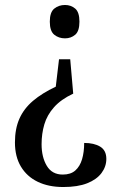

<svg xmlns="http://www.w3.org/2000/svg" viewBox="-20 -560 482 771"><path d="M262 -322 274 -184Q225 -161 197 -129.5Q169 -98 158 -60.5Q147 -23 147 19Q147 71 168 106Q189 141 232 141Q264 141 282.5 124.5Q301 108 309.5 79.5Q318 51 318 14Q358 14 382.5 29Q407 44 407 78Q407 109 387.5 135Q368 161 330 176Q292 191 234 191Q175 191 131.5 170Q88 149 64 109Q40 69 40 12Q40 -43 58 -83.5Q76 -124 112.5 -155Q149 -186 204 -212L217 -322ZM241 -540Q265 -540 282 -525.5Q299 -511 299 -473Q299 -435 282 -420.5Q265 -406 241 -406Q216 -406 198 -420.5Q180 -435 180 -473Q180 -511 198 -525.5Q216 -540 241 -540Z"/></svg>

Font: Noto Serif Khmer Condensed Medium
Style: Regular
Weight: 500
Width: 3
Designer: Danh Hong and the Monotype Design Team
Foundry: Monotype Imaging Inc.
Version: Version 2.004